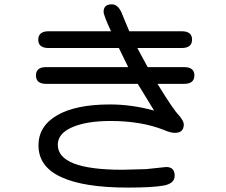

<svg xmlns="http://www.w3.org/2000/svg" viewBox="-20 -808 1040 884"><path d="M260.7 6.8Q157.2 -41 157.2 -138.7Q157.2 -227.5 243.2 -277.3Q329.1 -327.1 486.3 -327.1Q586.9 -327.1 689.5 -298.8L614.3 -421.9H192.4Q145.5 -421.9 145.5 -460.9Q145.5 -499 192.4 -499H570.3L527.3 -586.9H204.1Q156.2 -586.9 156.2 -625Q156.2 -664.1 204.1 -664.1H491.2Q457 -737.3 457 -753.9Q457 -788.1 495.1 -788.1Q527.3 -788.1 545.9 -734.4L575.2 -664.1H816.4Q864.3 -664.1 864.3 -626Q864.3 -586.9 816.4 -586.9H612.3L658.2 -502L660.2 -499H827.1Q875 -499 875 -460.9Q875 -421.9 827.1 -421.9H705.1Q778.3 -302.7 802.7 -278.3Q826.2 -251 826.2 -235.4Q826.2 -196.3 785.2 -196.3Q765.6 -196.3 736.3 -209Q630.9 -251 489.3 -251Q378.9 -251 312.5 -222.2Q246.1 -193.4 246.1 -141.6Q246.1 -26.4 543 -26.4L652.3 -29.3L745.1 -39.1Q784.2 -39.1 784.2 1Q784.2 38.1 730.5 46.9Q676.8 55.7 569.3 55.7Q364.3 55.7 260.7 6.8Z"/></svg>

Font: jf-openhuninn-2.1
Style: Regular
Weight: 400
Designer: [Kosugi Maru]
Designed by MOTOYA      

[Varela Round]
Joe Prince (Latin component); Avraham Cornfeld (Hebrew component)
Foundry: justfont Co., Ltd.
Version: 2.1